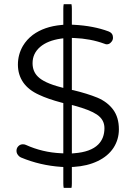

<svg xmlns="http://www.w3.org/2000/svg" viewBox="-20 -801 642 921"><path d="M481 -186.5Q481 -137.7 451.2 -107.9Q415 -71.8 335.9 -65.9L324.7 -64.9V-297.4L337.9 -293.9Q411.6 -273.9 444.8 -251.5Q481 -227.1 481 -186.5ZM136.2 -498Q136.2 -544.9 172.9 -576.2Q208.5 -606.4 272 -615.7L283.7 -617.2V-379.4L271 -382.8Q190.9 -403.8 161.6 -433.6Q136.2 -458.5 136.2 -498ZM322.8 100.1Q324.7 93.8 324.7 78.1V0L334.5 -0.5Q398.9 -4.4 448.7 -28.3Q498 -51.8 524.4 -91.8Q550.3 -131.8 550.3 -180.7Q550.3 -237.8 522.9 -274.9Q495.6 -312 447.3 -332.5Q397.9 -352.5 332.5 -368.2L324.7 -369.6V-619.1L335.4 -618.7Q414.1 -615.7 480.5 -591.3Q487.3 -588.4 492.2 -588.4Q503.4 -588.4 511.2 -596.7Q517.6 -603 519.8 -608.6Q522 -614.3 522 -619.6Q522 -625 521 -629.4Q517.6 -644 500.5 -650.4Q428.7 -677.2 334.5 -682.1L324.7 -682.6V-758.8Q324.7 -772.9 322.8 -780.8H285.6Q283.7 -772.5 283.7 -758.8V-682.1L274.4 -681.2Q192.4 -673.8 137.7 -633.8Q107.9 -611.3 89.8 -580.6Q65.9 -539.1 65.9 -491Q65.9 -442.9 91.3 -405.8Q117.2 -368.7 167.5 -346.2Q209.5 -326.2 275.9 -308.6L283.7 -306.6V-65.4L272.9 -65.9Q184.1 -69.8 104 -106Q97.7 -108.9 89.8 -108.9Q76.7 -108.9 67.9 -99.6Q59.1 -90.8 59.1 -77.1Q59.1 -64 70.3 -52.7Q75.2 -47.9 81.1 -45.4Q172.4 -7.3 273.9 -0.5L283.7 0V78.1Q283.7 92.3 285.6 100.1Z"/></svg>

Font: YuPearl-ExtraLight
Style: ExtraLight
Weight: 200
Designer: Max Yao
Foundry: Max-Everyday
Version: Version 1.011; ttfautohint (v1.8.3)